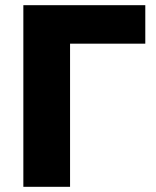

<svg xmlns="http://www.w3.org/2000/svg" viewBox="-20 -720 600 740"><path d="M70 0V-700H540V-551.7H250V0Z"/></svg>

Font: Golos Text
Style: Regular
Weight: 400
Designer: A.Korolkova, Vitaly Kuzmin
Foundry: ParaType Ltd
Version: Version 2.004